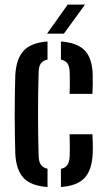

<svg xmlns="http://www.w3.org/2000/svg" viewBox="-20 -782 450 810"><path d="M44.5 -134Q43.5 -167 42.8 -209.8Q42 -252.5 42 -298.8Q42 -345 42.8 -388Q43.5 -431 44.5 -464.5Q48.5 -535 80.2 -568.5Q112 -602 180.5 -607V-531Q161 -526.5 152.2 -514Q143.5 -501.5 143 -478Q141.5 -431.5 141 -387.8Q140.5 -344 140.5 -301Q140.5 -258 141 -214.2Q141.5 -170.5 143 -124Q143.5 -100 152.5 -87.2Q161.5 -74.5 180.5 -70V7Q110 2 79 -31.8Q48 -65.5 44.5 -134ZM237 7V-69.5Q256.5 -74 264.8 -87Q273 -100 274 -124.5Q274.5 -144 274.5 -165.2Q274.5 -186.5 273.5 -215.5H370Q371 -200.5 371.5 -176Q372 -151.5 371 -134Q368 -65 337 -31.5Q306 2 237 7ZM273.5 -386Q274.5 -400.5 274.5 -417Q274.5 -433.5 274.5 -449.5Q274.5 -465.5 274 -478Q273 -501.5 264.8 -514Q256.5 -526.5 237 -530.5V-607Q306 -602 337.5 -569.2Q369 -536.5 371 -468Q371.5 -448.5 371.2 -425Q371 -401.5 370 -386ZM178.5 -640 265.5 -762.5H338.5L249.5 -640Z"/></svg>

Font: Big Shoulders Stencil Text Thin SemiBold
Style: Regular
Weight: 600
Version: Version 2.001